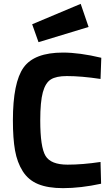

<svg xmlns="http://www.w3.org/2000/svg" viewBox="-20 -965 583 997"><path d="M502 -124 505 -11Q399 12 307 12Q229 12 178 -9Q127 -30 98 -76Q69 -122 58 -184Q47 -246 47 -340Q47 -537 102.5 -614.5Q158 -692 307 -692Q393 -692 506 -665L502 -555Q403 -570 327 -570Q272 -570 244 -552.5Q216 -535 202.5 -486Q189 -437 189 -340Q189 -201 216.5 -155.5Q244 -110 331 -110Q409 -110 502 -124ZM147 -839 399 -945 440 -825 180 -746Z"/></svg>

Font: TitilliumText
Style: ExtraBold
Weight: 800
Designer: Accademia di Belle Arti di Urbino and others
Foundry: Accademia di Belle Arti di Urbino and others.
Version: Version 60.001